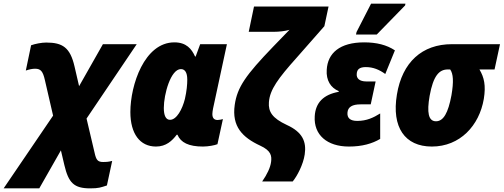

<svg xmlns="http://www.w3.org/2000/svg" viewBox="-103 -796 2770 1056"><path d="M-83 240H113L232 31L251 112C274 209 303 240 393 240C440 240 451 235 485 224L514 89C491 95 477 95 465 95C435 95 426 85 417 43L373 -144L649 -553H463L332 -322L307 -430C283 -535 241 -562 151 -562C126 -562 90 -555 68 -547L39 -408C57 -414 74 -418 90 -418C121 -418 133 -404 144 -355L189 -160Z M755 10C811 10 844 -22 869 -55H873C891 -12 935 10 1013 10C1043 10 1079 3 1093 -3L1123 -141C1116 -139 1103 -136 1094 -136C1072 -136 1065 -150 1065 -169C1065 -178 1067 -189 1069 -200L1145 -553H998L973 -485H970C951 -527 922 -563 856 -563C691 -563 614 -328 614 -180C614 -60 667 10 755 10ZM832 -137C809 -137 798 -161 798 -202C798 -278 836 -416 892 -416C913 -416 927 -399 927 -358C927 -331 924 -296 914 -252C900 -196 869 -137 832 -137Z M1339 202H1507C1531 173 1565 109 1573 53C1583 -16 1562 -69 1474 -109C1395 -146 1372 -181 1376 -234C1381 -303 1427 -365 1528 -478L1681 -652L1704 -760H1294L1265 -621H1402C1432 -621 1466 -625 1489 -632L1399 -539C1249 -383 1202 -317 1188 -219C1171 -100 1231 -40 1328 5C1389 33 1392 62 1388 94C1384 126 1366 163 1339 202Z M1855 -606H1969L2125 -766L2127 -776H1938L1858 -620ZM1816 10C1889 10 1944 -6 1988 -32V-172C1951 -149 1914 -131 1862 -131C1824 -131 1806 -146 1808 -176C1810 -208 1835 -222 1880 -222H1936L1963 -348H1912C1874 -348 1857 -365 1859 -389C1860 -414 1874 -427 1909 -427C1949 -427 1983 -413 2016 -389L2069 -519C2024 -549 1968 -563 1900 -563C1766 -563 1699 -504 1694 -412C1690 -354 1716 -313 1760 -295V-291C1677 -276 1632 -232 1628 -156C1622 -55 1695 10 1816 10Z M2272 10C2427 10 2533 -105 2558 -252C2570 -326 2560 -370 2534 -414H2617L2647 -553H2382C2219 -553 2109 -454 2080 -276C2050 -96 2124 10 2272 10ZM2295 -129C2253 -129 2244 -177 2260 -269C2280 -379 2312 -414 2360 -414H2373C2390 -390 2393 -348 2380 -272C2362 -175 2336 -129 2295 -129Z"/></svg>

Font: Noto Sans SemiCondensed Black
Style: Italic
Weight: 900
Width: 4
Italic angle: -12°
Designer: Monotype Design Team
Foundry: Monotype Imaging Inc.
Version: Version 2.013